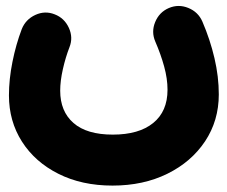

<svg xmlns="http://www.w3.org/2000/svg" viewBox="-20 -317 743 629"><path d="M348.6 291Q248 291 171.4 252.4Q94.7 213.9 52 147Q9.3 80.1 9.3 -4.4Q9.3 -57.1 20.8 -114.3Q32.2 -171.4 51.3 -221.7Q64 -253.4 95.7 -268.1Q127.4 -282.7 159.2 -270Q190.9 -257.8 205.6 -225.8Q220.2 -193.8 207.5 -162.1Q194.8 -129.4 186 -90.6Q177.2 -51.8 177.2 -20Q177.2 47.9 220.7 85.9Q264.2 124 349.6 124Q435.1 124 481.9 85.9Q528.8 47.9 528.8 -22.9Q528.8 -59.1 517.8 -99.1Q506.8 -139.2 488.8 -180.7Q475.1 -212.4 488.3 -244.6Q501.5 -276.9 532.7 -290.5Q564.5 -304.2 596.9 -291Q629.4 -277.8 643.1 -246.1Q668.5 -187 682.6 -126.5Q696.8 -65.9 696.8 -7.8Q696.8 78.1 651.9 145.8Q606.9 213.4 528.3 252.2Q449.7 291 348.6 291Z"/></svg>

Font: Mikhak-DS1-FD Black
Style: Regular
Weight: 900
Designer: Amin Abedi
Version: Version 3.2